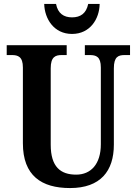

<svg xmlns="http://www.w3.org/2000/svg" viewBox="-20 -943 693 973"><path d="M345 -771C437 -771 484 -848 485 -923H427C417 -875 388 -855 345 -855C303 -855 273 -875 264 -923H204C206 -848 253 -771 345 -771ZM335 10C489 10 557 -76 557 -210V-597C557 -656 580 -664 612 -664H639V-714H410V-664H435C467 -664 491 -656 491 -601V-212C491 -112 441 -58 366 -58C287 -58 237 -97 237 -210V-597C237 -656 262 -664 293 -664H318V-714H14V-664H40C71 -664 96 -656 96 -601V-217C96 -53 190 10 335 10Z"/></svg>

Font: Noto Serif Armenian Condensed
Style: Bold
Weight: 700
Width: 3
Designer: Monotype Design Team
Foundry: Monotype Imaging Inc.
Version: Version 2.008